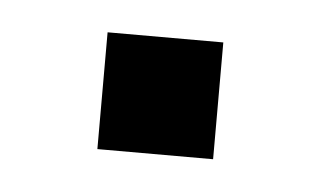

<svg xmlns="http://www.w3.org/2000/svg" viewBox="-26 -346 265 160"><g transform="rotate(5 107.0 -266.0)"><path d="M59.2 -217.4V-315.1H156V-217.4Z"/></g></svg>

Font: Nunito Sans 12pt ExtraLight SemiCondensed
Style: Regular
Weight: 200
Width: 4
Version: Version 3.101;gftools[0.9.27]